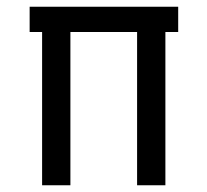

<svg xmlns="http://www.w3.org/2000/svg" viewBox="-20 -550 616 570"><path d="M105 0H189V-455H387V0H471V-455H509V-530H68V-455H105Z"/></svg>

Font: Iosevka SS01 Extended
Style: Regular
Weight: 400
Width: 7
Monospace: yes
Designer: Belleve Invis
Foundry: Belleve Invis
Version: Version 3.4.7; ttfautohint (v1.8.3)